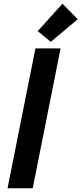

<svg xmlns="http://www.w3.org/2000/svg" viewBox="-20 -1012 438 1032"><path d="M170.4 -752H305.7L155.8 0H20.5ZM182.6 -844.7 315.9 -992.2 397.9 -908.7 252.9 -787.1Z"/></svg>

Font: Reddit Sans Chocolate
Style: Bold Italic
Weight: 700
Italic angle: -11.25°
Designer: Stephen Hutchings
Version: Version 1.013